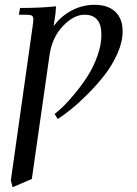

<svg xmlns="http://www.w3.org/2000/svg" viewBox="-20 -472 566 795"><path d="M24.9 274.9 115.2 -363.8Q118.2 -384.8 118.2 -392.1Q118.2 -403.3 111.8 -407.2Q105.5 -411.1 87.9 -411.1H58.1L63 -439Q148.4 -439 211.9 -445.8L210 -418L202.1 -363.8Q232.9 -405.8 277.6 -429Q322.3 -452.1 371.1 -452.1Q427.2 -452.1 457.5 -423.3Q487.8 -394.5 487.8 -341.8Q487.8 -298.8 466.3 -250.5Q444.8 -202.1 413.6 -161.9Q382.3 -121.6 343.8 -83Q305.2 -44.4 274.4 -19.8Q243.7 4.9 219.2 21L206.1 0Q221.7 -11.7 243.9 -33.4Q266.1 -55.2 293.9 -89.4Q321.8 -123.5 345 -160.4Q368.2 -197.3 384 -242.4Q399.9 -287.6 399.9 -328.1Q399.9 -411.1 330.1 -411.1Q285.6 -411.1 240.7 -364.3Q195.8 -317.4 185.1 -244.1L111.8 269L32.2 303.2Z"/></svg>

Font: Dihjauti
Style: Bold Italic
Weight: 700
Italic angle: -9°
Designer: T. Christopher White
Version: Version 3.0.0